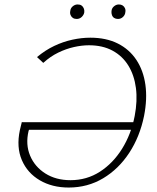

<svg xmlns="http://www.w3.org/2000/svg" viewBox="-20 -834 702 861"><path d="M288 7Q214 7 158.5 -25.5Q103 -58 78 -116Q53 -174 69 -250Q71 -260 74 -271Q77 -282 78 -287L118 -272Q116 -270 113.5 -262.5Q111 -255 108 -246Q94 -186 115 -136Q136 -86 183.5 -56Q231 -26 296 -26Q369 -26 428 -64Q487 -102 527.5 -167Q568 -232 584 -314Q597 -382 589.5 -439.5Q582 -497 555.5 -540Q529 -583 484.5 -607Q440 -631 379 -631Q347 -631 311.5 -623Q276 -615 241 -598Q206 -581 174 -552L146 -578Q183 -609 223 -628Q263 -647 304.5 -656Q346 -665 385 -665Q456 -665 508 -639Q560 -613 591.5 -565.5Q623 -518 632 -454Q641 -390 626 -314Q607 -221 559.5 -148.5Q512 -76 442.5 -34.5Q373 7 288 7ZM92 -252 78 -286H589L582 -252ZM324 -749Q314 -749 307 -753.5Q300 -758 296.5 -766.5Q293 -775 295 -784Q296 -797 306 -805.5Q316 -814 328 -814Q339 -814 345.5 -809.5Q352 -805 355.5 -797Q359 -789 358 -779Q356 -767 346.5 -758Q337 -749 324 -749ZM509 -749Q499 -749 492 -753.5Q485 -758 482 -766.5Q479 -775 480 -784Q481 -797 491 -805.5Q501 -814 513 -814Q523 -814 530 -809.5Q537 -805 540.5 -797Q544 -789 542 -779Q541 -767 531.5 -758Q522 -749 509 -749Z"/></svg>

Font: Ysabeau Office ExtraLight
Style: Italic
Weight: 250
Italic angle: -12°
Designer: Christian Thalmann (Catharsis Fonts)
Version: Version 2.001;gftools[0.9.30]; featfreeze: tnum,lnum,ss02